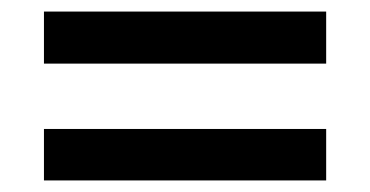

<svg xmlns="http://www.w3.org/2000/svg" viewBox="-20 -454 640 332"><path d="M56 -344V-434H544V-344ZM56 -142V-231H544V-142Z"/></svg>

Font: Nunito Sans 9pt
Style: Bold
Weight: 700
Version: Version 3.101;gftools[0.9.27]